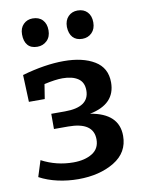

<svg xmlns="http://www.w3.org/2000/svg" viewBox="-87 -824 664 895"><g transform="rotate(-10 245.5 -376.5)"><path d="M451 -152Q451 -73 381.5 -31Q312 11 211 11Q162 11 114.5 0.5Q67 -10 28 -31L52 -107Q122 -70 202 -70Q256 -70 291 -91.5Q326 -113 326 -157Q326 -239 206 -239H139V-311H204Q319 -311 319 -390Q319 -429 292 -447Q265 -465 219 -465Q185 -465 132 -453L121 -384H46L41 -512Q150 -543 238 -543Q328 -543 383.5 -509.5Q439 -476 439 -407Q439 -304 317 -280Q451 -258 451 -152ZM69 -699Q69 -729 86.5 -746.5Q104 -764 130 -764Q160 -764 177 -746Q194 -728 194 -697Q194 -666 175.5 -648Q157 -630 130 -630Q100 -630 84.5 -648Q69 -666 69 -699ZM281 -697Q281 -728 298.5 -746Q316 -764 343 -764Q372 -764 389 -746Q406 -728 406 -697Q406 -666 388 -648Q370 -630 343 -630Q314 -630 298 -647.5Q282 -665 281 -697Z"/></g></svg>

Font: Bitter Pro SemiBold
Style: Regular
Weight: 600
Designer: Sol Matas, and Bitter project Authors
Foundry: Sol Matas
Version: Version 1.010